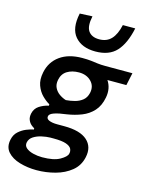

<svg xmlns="http://www.w3.org/2000/svg" viewBox="-159 -847 876 1136"><g transform="rotate(15 279.0 -279.5)"><path d="M177 202.5Q122.5 202.5 74 188.2Q25.5 174 -1 143.8Q-27.5 113.5 -17 66.5Q-10.5 35.5 10.8 16.5Q32 -2.5 57 -12.5Q82 -22.5 101 -26V-33.5Q92.5 -37.5 81 -47.5Q69.5 -57.5 62.8 -74Q56 -90.5 61 -114Q68 -145 93 -161.5Q118 -178 150.5 -185.5V-194Q128.5 -206 105.5 -228.8Q82.5 -251.5 69.8 -285.8Q57 -320 66.5 -366.5Q80 -433.5 132.8 -471.2Q185.5 -509 268.5 -509Q301 -509 322.5 -506.5Q344 -504 364 -501.2Q384 -498.5 412.5 -498.5H578L561.5 -421.5H445.5Q475 -377 464 -319.5Q454 -266.5 425 -234.8Q396 -203 354.8 -186.8Q313.5 -170.5 267.5 -163.5Q218.5 -157.5 191 -148Q163.5 -138.5 161 -124Q157.5 -107.5 176.2 -99.5Q195 -91.5 226 -91.5H269.5Q367 -91.5 410.8 -52.2Q454.5 -13 440 53Q428.5 106.5 388.2 139.2Q348 172 292 187.2Q236 202.5 177 202.5ZM238.5 -243Q265.5 -245 292.2 -252Q319 -259 339 -275Q359 -291 366 -321Q375.5 -364 347.2 -392.8Q319 -421.5 272.5 -421.5Q230 -421.5 200.2 -403.2Q170.5 -385 163 -346.5Q157.5 -318.5 167.8 -297.8Q178 -277 197.5 -263.2Q217 -249.5 238.5 -243ZM190 120Q260.5 120 298 98.8Q335.5 77.5 340 58.5Q344.5 42 337.2 27.5Q330 13 304.5 4Q279 -5 228 -5H207.5Q183 -4.5 155 1.8Q127 8 106 21.5Q85 35 80 58Q75.5 79 91.5 92.8Q107.5 106.5 134.5 113.2Q161.5 120 190 120ZM332 -566Q249 -566 207 -615Q165 -664 185.5 -759L262.5 -762.5Q249 -699 269.2 -670.2Q289.5 -641.5 335.5 -641.5Q381.5 -641.5 409 -670.8Q436.5 -700 449.5 -759H525.5Q505 -662.5 460.5 -614.2Q416 -566 332 -566Z"/></g></svg>

Font: Commissioner Medium
Style: Italic
Weight: 500
Italic angle: -12°
Designer: Kostas Bartsokas
Foundry: Kostas Bartsokas
Version: Version 1.000; ttfautohint (v1.8.3)